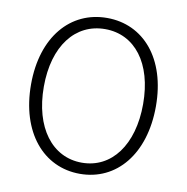

<svg xmlns="http://www.w3.org/2000/svg" viewBox="-83 -822 892 916"><g transform="rotate(10 363.0 -364.5)"><path d="M363 13C540 13 665 -135 665 -367C665 -598 540 -742 363 -742C186 -742 60 -598 60 -367C60 -135 186 13 363 13ZM363 -41C219 -41 122 -169 122 -367C122 -565 219 -688 363 -688C507 -688 603 -565 603 -367C603 -169 507 -41 363 -41Z"/></g></svg>

Font: Noto Sans HK Light
Style: Regular
Weight: 300
Designer: Ryoko NISHIZUKA 西塚涼子 (kana, bopomofo & ideographs); Paul D. Hunt (Latin, Greek & Cyrillic); Sandoll Communications 산돌커뮤니
Foundry: Adobe
Version: Version 2.004;hotconv 1.0.118;makeotfexe 2.5.65603